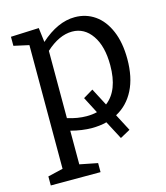

<svg xmlns="http://www.w3.org/2000/svg" viewBox="-114 -625 815 943"><g transform="rotate(-15 293.5 -154.0)"><path d="M426 -20 471 66 420 94 371 1Q337 10 296 10Q246 10 189 -5V166L280 184V230H27V184L104 166V-463L27 -480V-526L170 -532L179 -459Q267 -538 354 -538Q411 -538 455.5 -507Q500 -476 525.5 -416Q551 -356 551 -273Q551 -180 518.5 -116Q486 -52 426 -20ZM392 -84Q462 -137 462 -265Q462 -362 423.5 -417.5Q385 -473 323 -473Q257 -473 189 -411V-69Q240 -53 286 -53Q315 -53 339 -59L296 -142L346 -172Z"/></g></svg>

Font: Bitter Pro
Style: Regular
Weight: 400
Designer: Sol Matas, and Bitter project Authors
Foundry: Sol Matas
Version: Version 1.010